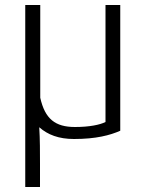

<svg xmlns="http://www.w3.org/2000/svg" viewBox="-20 -548 615 768"><path d="M81 -528V200H140V106C140 60 140 10 137 -39C171 -9 215 8 276 8C364 8 420 -7 461 -25V-528H402V-60C380 -49 338 -40 280 -40C201 -40 160 -72 141 -157V-528Z"/></svg>

Font: Repo Light
Style: Regular
Weight: 300
Designer: Stefan Peev
Foundry: Context Ltd
Version: Version 001.502